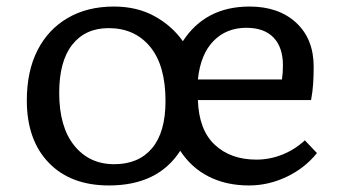

<svg xmlns="http://www.w3.org/2000/svg" viewBox="-20 -553 1039 587"><path d="M313 14Q196 14 129 -55.5Q62 -125 62 -246Q62 -335 94.5 -399Q127 -463 187 -498Q247 -533 328 -533Q399 -533 452.5 -503.5Q506 -474 539 -427Q608 -533 743 -533Q832 -533 885.5 -483.5Q939 -434 939 -349Q939 -323 937.5 -298.5Q936 -274 931 -247H585Q588 -156 636.5 -110.5Q685 -65 764 -65Q805 -65 843.5 -80.5Q882 -96 912 -124L949 -85Q912 -39 856.5 -12.5Q801 14 741 14Q672 14 618.5 -13Q565 -40 531 -92Q463 14 313 14ZM585 -310H842Q845 -330 845 -353Q845 -408 816.5 -438Q788 -468 733 -468Q672 -468 632.5 -427.5Q593 -387 585 -310ZM329 -51Q404 -51 445 -100Q486 -149 486 -244Q486 -353 439 -410Q392 -467 312 -467Q241 -467 201 -416.5Q161 -366 161 -269Q161 -165 207 -108Q253 -51 329 -51Z"/></svg>

Font: Literata 7pt
Style: Regular
Weight: 400
Designer: Latin by Veronika Burian and Jose Scaglione. Greek by Irene Vlachou. Cyrillic by Vera Evstafieva.
Foundry: TypeTogether
Version: Version 3.002